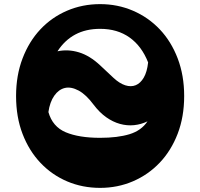

<svg xmlns="http://www.w3.org/2000/svg" viewBox="-20 -898 972 932"><path d="M466 14Q380 14 306 -17.5Q232 -49 176.5 -107.5Q121 -166 89.5 -248Q58 -330 58 -432Q58 -532 89.5 -614.5Q121 -697 176 -755.5Q231 -814 305.5 -846Q380 -878 466 -878Q551 -878 625.5 -846Q700 -814 755.5 -755.5Q811 -697 842.5 -614.5Q874 -532 874 -432Q874 -331 842.5 -249Q811 -167 755.5 -108.5Q700 -50 625.5 -18Q551 14 466 14ZM466 -758Q397 -758 345.5 -730.5Q294 -703 259 -649Q310 -660 363 -644Q416 -628 467 -580L531 -520Q560 -493 588 -484Q616 -475 639 -484.5Q662 -494 678 -521.5Q694 -549 699 -595Q668 -674 609 -716Q550 -758 466 -758ZM435 -389Q398 -439 361.5 -458.5Q325 -478 295 -471Q265 -464 243.5 -433.5Q222 -403 215 -354Q235 -283 299 -256Q363 -229 466 -229Q551 -229 608.5 -246.5Q666 -264 696 -309Q665 -294 631 -290.5Q597 -287 562.5 -296.5Q528 -306 495.5 -329Q463 -352 435 -389Z"/></svg>

Font: OpenDyslexic3
Style: Bold
Weight: 700
Designer: Abelardo Gonzalez
Version: Version 1.000;PS 001.001;hotconv 1.0.56